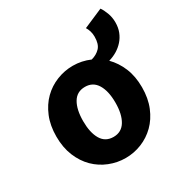

<svg xmlns="http://www.w3.org/2000/svg" viewBox="-163 -804 891 938"><g transform="rotate(-30 282.5 -335.0)"><path d="M278 12Q231 12 187 -5.5Q143 -23 109.5 -56Q76 -89 56 -137.5Q36 -186 36 -248Q36 -310 56 -358.5Q76 -407 109.5 -440Q143 -473 187 -490.5Q231 -508 278 -508Q328 -508 374 -488Q404 -496 423 -516Q442 -536 442 -578Q442 -595 437.5 -609.5Q433 -624 426 -635L535 -682Q546 -667 555.5 -641.5Q565 -616 565 -588Q565 -558 555.5 -534Q546 -510 529.5 -491.5Q513 -473 491.5 -460Q470 -447 445 -440Q479 -406 499 -358Q519 -310 519 -248Q519 -186 499 -137.5Q479 -89 445.5 -56Q412 -23 368.5 -5.5Q325 12 278 12ZM278 -107Q323 -107 346 -145Q369 -183 369 -248Q369 -313 346 -351Q323 -389 278 -389Q232 -389 209.5 -351Q187 -313 187 -248Q187 -183 209.5 -145Q232 -107 278 -107Z"/></g></svg>

Font: Giro Regular
Style: Bold
Weight: 700
Designer: Paul D. Hunt
Foundry: Adobe Systems Incorporated
Version: Version 1.000;PS 1.0;hotconv 1.0.88;makeotf.lib2.5.647800